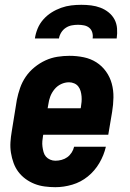

<svg xmlns="http://www.w3.org/2000/svg" viewBox="-20 -770 540 798"><path d="M210 8Q188 8 165.5 5Q143 2 123 -6Q103 -14 86 -26.5Q69 -39 56.5 -55.5Q44 -72 36.5 -92.5Q29 -113 25.5 -135Q22 -157 23.5 -179.5Q25 -202 29 -225L50 -355Q55 -380 63.5 -404.5Q72 -429 87 -451Q102 -473 123.5 -490.5Q145 -508 169 -519Q193 -530 218.5 -534Q244 -538 269 -538Q299 -538 328 -532Q357 -526 380.5 -511Q404 -496 420.5 -473Q437 -450 444.5 -422.5Q452 -395 451.5 -365Q451 -335 446 -305L430 -210H160L159 -207Q157 -195 156 -183.5Q155 -172 156.5 -160.5Q158 -149 161 -138Q164 -127 171 -119Q178 -111 188.5 -106.5Q199 -102 210 -102Q223 -102 236 -105.5Q249 -109 259.5 -116.5Q270 -124 277.5 -135.5Q285 -147 288 -160H420Q412 -125 393 -92.5Q374 -60 345 -36.5Q316 -13 280.5 -2.5Q245 8 210 8ZM178 -320H315L316 -323Q318 -335 319 -346.5Q320 -358 319 -369.5Q318 -381 315 -391.5Q312 -402 305.5 -410.5Q299 -419 288.5 -423.5Q278 -428 267 -428Q250 -428 234 -420.5Q218 -413 206.5 -399Q195 -385 189 -369Q183 -353 181 -337ZM125 -610Q128 -631 136.5 -651.5Q145 -672 160 -689Q175 -706 194 -718Q213 -730 234 -737.5Q255 -745 276 -747.5Q297 -750 318 -750Q339 -750 359 -747.5Q379 -745 397.5 -738Q416 -731 431.5 -718.5Q447 -706 456 -689Q465 -672 466.5 -651.5Q468 -631 465 -610H365Q367 -623 363.5 -635Q360 -647 351 -654.5Q342 -662 329.5 -664.5Q317 -667 304 -667Q291 -667 278 -664.5Q265 -662 253.5 -654.5Q242 -647 234.5 -635Q227 -623 225 -610Z"/></svg>

Font: Iosevka Curly Heavy Oblique
Style: Regular
Weight: 900
Italic angle: -9°
Monospace: yes
Designer: Belleve Invis
Foundry: Belleve Invis
Version: Version 11.1.0; ttfautohint (v1.8.3)